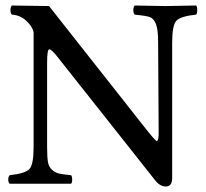

<svg xmlns="http://www.w3.org/2000/svg" viewBox="-20 -667 748 697"><path d="M554 -514Q554 -560 546 -580Q538 -600 524 -605Q510 -610 469 -614Q464 -619 464 -630Q464 -642 469 -647Q557 -645 580 -645Q610 -645 692 -647Q696 -643 696 -630Q696 -618 692 -614Q636 -608 620.5 -592Q605 -576 605 -512V-21Q605 10 582 10Q560 10 542 -14L193 -455Q168 -488 159 -488Q151 -488 151 -439V-133Q151 -98 154 -79.5Q157 -61 169 -50.5Q181 -40 194 -37Q207 -34 238 -31Q242 -27 242 -14Q242 -4 238 0H196H127H58H15Q10 -5 10 -14Q10 -26 15 -31Q71 -37 86.5 -53Q102 -69 102 -133V-550Q97 -572 75 -592Q53 -612 23 -614Q18 -619 18 -630Q18 -642 23 -647L158 -645L501 -210Q544 -155 549 -155Q556 -155 556 -185Z"/></svg>

Font: Ponomar Unicode TT
Style: Regular
Weight: 400
Designer: Vladislav V. Dorosh, Yuri A.W. Shardt, Nikita Simmons, Aleksandr Andreev
Foundry: Ponomar Project
Version: 1.1